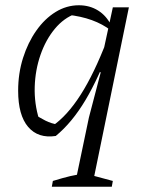

<svg xmlns="http://www.w3.org/2000/svg" viewBox="-20 -514 555 730"><path d="M192 3Q125 13 87 -31.5Q49 -76 49 -169Q49 -235 67.5 -293.5Q86 -352 118 -397.5Q150 -443 191.5 -468.5Q233 -494 280 -494Q321 -494 353 -474Q385 -454 403 -417L402 -398Q339 -447 236 -458L268 -462Q223 -446 188.5 -404.5Q154 -363 134 -305.5Q114 -248 112 -184Q110 -120 129 -59L107 -82Q130 -67 152.5 -55.5Q175 -44 202 -40L179 -35Q235 -73 286.5 -153.5Q338 -234 387 -362L404 -349Q356 -219 305 -133.5Q254 -48 192 3ZM177 196 181 174Q220 162 247.5 155.5Q275 149 305 146L409 174L405 196ZM263 196 318 -67 363 -239 356 -241 409 -486H470L330 196Z"/></svg>

Font: Piazzolla Thin Light
Style: Italic
Weight: 300
Italic angle: -11.3°
Version: Version 2.005